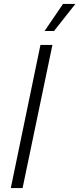

<svg xmlns="http://www.w3.org/2000/svg" viewBox="-20 -958 404 978"><path d="M35 0 186 -729H247L95 0ZM207 -800 301 -938H364L255 -800Z"/></svg>

Font: Mona Sans ExtraLight Light
Style: Italic
Weight: 300
Italic angle: -11.6951°
Version: Version 2.000